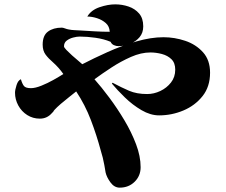

<svg xmlns="http://www.w3.org/2000/svg" viewBox="-20 -802 1040 882"><path d="M945 -468Q945 -404 910.5 -360.5Q876 -317 822.5 -294.5Q769 -272 711 -272Q671 -272 630 -296Q589 -320 553.5 -354.5Q518 -389 494 -418L497 -422Q538 -400 573 -385Q608 -370 656 -370Q687 -370 716.5 -384Q746 -398 765.5 -423Q785 -448 785 -482Q785 -513 767.5 -530Q750 -547 723.5 -554Q697 -561 671 -561Q628 -561 581.5 -540.5Q535 -520 491.5 -491.5Q448 -463 414 -438Q446 -402 482.5 -353Q519 -304 551.5 -249.5Q584 -195 605 -139.5Q626 -84 626 -34Q626 6 598.5 33Q571 60 530 60Q505 60 487.5 36Q470 12 465 -10Q463 -19 462 -28Q461 -37 459 -45Q456 -62 452 -78Q448 -94 443 -110Q424 -181 397.5 -250.5Q371 -320 330 -382Q318 -372 298 -356.5Q278 -341 259.5 -325Q241 -309 231 -298Q225 -291 226 -291Q227 -291 218 -282Q196 -257 163 -257Q131 -257 105 -273.5Q79 -290 64 -317.5Q49 -345 49 -376Q49 -389 56 -411Q63 -433 76 -438Q82 -417 90 -407Q98 -397 122 -397Q142 -397 170.5 -408.5Q199 -420 226.5 -435.5Q254 -451 271 -462Q250 -492 223 -516Q203 -533 189.5 -551Q176 -569 176 -597Q176 -639 200.5 -657Q225 -675 264 -675Q269 -675 278.5 -671.5Q288 -668 294 -667Q308 -664 322 -663.5Q336 -663 350 -662Q384 -660 417 -658Q450 -656 484 -656Q483 -681 466 -696Q449 -711 425.5 -718.5Q402 -726 381 -726Q399 -756 437.5 -769Q476 -782 509 -782Q541 -782 570.5 -772Q600 -762 619 -740Q638 -718 638 -681Q638 -651 621 -631Q604 -611 577.5 -600.5Q551 -590 524 -590Q514 -590 503.5 -594.5Q493 -599 488 -610Q457 -623 418.5 -628.5Q380 -634 346 -634Q333 -634 316 -629.5Q299 -625 286.5 -615.5Q274 -606 274 -589Q274 -584 285 -572.5Q296 -561 311 -547.5Q326 -534 339.5 -523Q353 -512 358 -507Q410 -534 474.5 -563Q539 -592 606 -611.5Q673 -631 731 -631Q782 -631 831 -614.5Q880 -598 912.5 -562Q945 -526 945 -468Z"/></svg>

Font: Kaisei Tokumin ExtraBold
Style: Regular
Weight: 800
Designer: Font-Kai, 金井和夫
Foundry: KAZUO KANAI
Version: Version 5.003